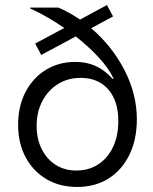

<svg xmlns="http://www.w3.org/2000/svg" viewBox="-20 -730 607 760"><path d="M285 10Q215.8 10 163.3 -21.2Q110.8 -52.5 81.2 -107.9Q51.7 -163.3 51.7 -235.8Q51.7 -309.2 80.8 -365.4Q110 -421.7 161.2 -453.3Q212.5 -485 279.2 -485Q366.7 -485 425 -418.3H430Q410 -460 370.8 -502.5Q331.7 -545 280 -585.8L143.3 -512.5L119.2 -557.5L234.2 -619.2Q203.3 -640.8 169.6 -660.4Q135.8 -680 99.2 -696.7V-700H211.7Q256.7 -680 296.7 -652.5L403.3 -710L427.5 -665L340.8 -618.3Q423.3 -548.3 472.5 -452.9Q521.7 -357.5 521.7 -258.3Q521.7 -177.5 492.1 -117.1Q462.5 -56.7 409.6 -23.3Q356.7 10 285 10ZM281.7 -55Q331.7 -55 369.2 -79.6Q406.7 -104.2 427.5 -148.3Q448.3 -192.5 448.3 -250.8Q448.3 -330 408.8 -375.8Q369.2 -421.7 299.2 -421.7Q248.3 -421.7 209.2 -397.1Q170 -372.5 147.5 -329.6Q125 -286.7 125 -231.7Q125 -180 145 -140Q165 -100 200.4 -77.5Q235.8 -55 281.7 -55Z"/></svg>

Font: Funnel Sans Light
Style: Regular
Weight: 300
Designer: NORD ID, Kristian Moeller
Foundry: Dicotype
Version: Version 1.000